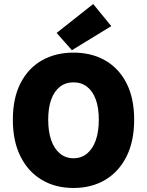

<svg xmlns="http://www.w3.org/2000/svg" viewBox="-20 -924 732 956"><path d="M346 12Q256 12 188 -28.5Q120 -69 82 -145Q44 -221 44 -328Q44 -435 82 -509.5Q120 -584 188 -623Q256 -662 346 -662Q436 -662 504 -623Q572 -584 610 -509.5Q648 -435 648 -328Q648 -221 610 -145Q572 -69 504 -28.5Q436 12 346 12ZM346 -136Q385 -136 413.5 -159.5Q442 -183 457 -226Q472 -269 472 -328Q472 -387 457 -428.5Q442 -470 413.5 -492Q385 -514 346 -514Q307 -514 278.5 -492Q250 -470 235 -428.5Q220 -387 220 -328Q220 -269 235 -226Q250 -183 278.5 -159.5Q307 -136 346 -136ZM338 -674 262 -760 444 -904 534 -794Z"/></svg>

Font: Assistant ExtraLight ExtraBold
Style: Regular
Weight: 800
Version: Version 3.000